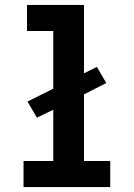

<svg xmlns="http://www.w3.org/2000/svg" viewBox="-20 -755 540 775"><path d="M75 0V-105H195V-312L129 -280L91 -345L195 -397V-630H89V-735H319V-459L371 -485L409 -420L319 -374V-105H425V0Z"/></svg>

Font: Iosevka Curly Extrabold
Style: Regular
Weight: 800
Monospace: yes
Designer: Belleve Invis
Foundry: Belleve Invis
Version: Version 22.1.2; ttfautohint (v1.8.4)